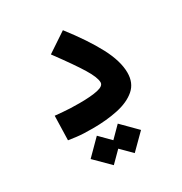

<svg xmlns="http://www.w3.org/2000/svg" viewBox="-168 -627 922 970"><g transform="rotate(-30 293.0 -141.5)"><path d="M218.8 3.9Q188.5 3.9 167 2.9Q145.5 2 125.5 -0.5Q105.5 -2.9 79.6 -6.8L83.5 -147.9Q108.9 -145.5 128.7 -143.8Q148.4 -142.1 170.7 -141.1Q192.9 -140.1 223.6 -140.1Q292.5 -140.1 330.6 -148.7Q368.7 -157.2 368.7 -178.2Q368.7 -207 334.7 -262.9Q300.8 -318.8 221.7 -425.8L335.4 -501.5Q419.9 -392.6 465.3 -306.6Q510.7 -220.7 510.7 -152.8Q510.7 -92.8 471.2 -58.6Q431.6 -24.4 365.5 -10.3Q299.3 3.9 218.8 3.9ZM339.4 217.8 278.3 156.7 217.3 217.8 131.3 132.3 217.3 45.9 278.3 107.4 339.4 45.9 425.3 132.3Z"/></g></svg>

Font: Cascadia Mono PL
Style: Bold
Weight: 700
Monospace: yes
Designer: Aaron Bell
Foundry: Saja Typeworks
Version: Version 2404.023; ttfautohint (v1.8.4)